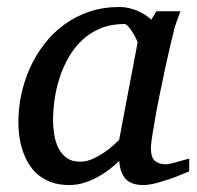

<svg xmlns="http://www.w3.org/2000/svg" viewBox="-20 -514 561 546"><path d="M371.1 -392.1Q371.6 -394.5 367.4 -403.3Q363.3 -412.1 357.4 -421.6Q351.6 -431.2 345 -438.5Q338.4 -445.8 334 -445.8Q295.9 -445.8 265.9 -433.3Q235.8 -420.9 213.4 -399.7Q190.9 -378.4 175 -350.6Q159.2 -322.8 149.4 -292.5Q139.6 -262.2 135.3 -231.4Q130.9 -200.7 130.9 -172.9Q130.9 -151.9 134.3 -130.9Q137.7 -109.9 146.2 -92.8Q154.8 -75.7 169.7 -64.9Q184.6 -54.2 208 -54.2Q225.6 -54.2 243.2 -62Q260.7 -69.8 275.9 -80.1Q291 -90.3 302.2 -100.6Q313.5 -110.8 318.8 -116.2ZM518.1 -26.9Q512.2 -24.4 496.6 -17.8Q481 -11.2 461.7 -4.6Q442.4 2 422.6 7.1Q402.8 12.2 388.2 12.2Q370.1 12.2 357.7 7.8Q345.2 3.4 337.2 -5.4Q329.1 -14.2 324.7 -26.9Q320.3 -39.6 318.8 -56.2Q307.6 -45.4 292.5 -33.4Q277.3 -21.5 259 -11.2Q240.7 -1 220 5.6Q199.2 12.2 176.8 12.2Q147.5 12.2 125.2 3.9Q103 -4.4 86.9 -18.3Q70.8 -32.2 60.3 -50.5Q49.8 -68.8 43.5 -88.6Q37.1 -108.4 34.7 -128.7Q32.2 -148.9 32.2 -167Q32.2 -205.6 40.5 -244.9Q48.8 -284.2 65.2 -320.6Q81.5 -356.9 106 -388.7Q130.4 -420.4 162.4 -443.8Q194.3 -467.3 233.6 -480.7Q272.9 -494.1 319.8 -494.1Q333.5 -494.1 346.9 -491Q360.4 -487.8 372.1 -482.7Q383.8 -477.5 393.6 -471.2Q403.3 -464.8 410.2 -458L424.8 -481.9H493.2Q490.7 -476.1 487.8 -468Q484.9 -460 481.9 -451.7Q479 -443.4 476.8 -436Q474.6 -428.7 474.1 -424.8Q470.7 -411.6 464.4 -385Q458 -358.4 450.9 -325.2Q443.8 -292 436.3 -255.6Q428.7 -219.2 422.9 -186.8Q417 -154.3 413.1 -129.2Q409.2 -104 409.2 -92.8Q409.2 -66.4 420.4 -56.6Q431.6 -46.9 452.1 -46.9Q457 -46.9 466.6 -49.1Q476.1 -51.3 486.3 -54.2Q496.6 -57.1 505.4 -59.6Q514.2 -62 518.1 -63Z"/></svg>

Font: Charis SIL
Style: Italic
Weight: 400
Italic angle: -11°
Foundry: SIL International
Version: Version 4.112